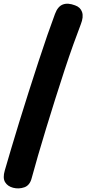

<svg xmlns="http://www.w3.org/2000/svg" viewBox="-23 -871 468 1041"><path d="M275 -795Q290 -836 317.5 -846.5Q345 -857 384 -842Q413 -832 422 -805.5Q431 -779 415 -739Q398 -695 375 -631Q352 -567 327 -491Q302 -415 276.5 -334Q251 -253 227 -174.5Q203 -96 183 -27Q163 42 149 94Q139 134 109 144.5Q79 155 48 147Q18 139 4.5 116.5Q-9 94 3 53Q17 4 37.5 -64.5Q58 -133 82 -211.5Q106 -290 132.5 -372.5Q159 -455 184.5 -533.5Q210 -612 233.5 -679.5Q257 -747 275 -795Z"/></svg>

Font: Playpen Sans ExtraBold
Style: Regular
Weight: 800
Designer: Laura Meseguer, Veronika Burian, José Scaglione
Foundry: TypeTogether
Version: Version 1.001